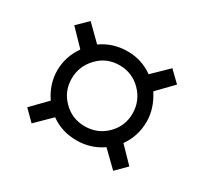

<svg xmlns="http://www.w3.org/2000/svg" viewBox="-102 -718 775 730"><g transform="rotate(30 286.0 -353.0)"><path d="M89.8 -353C89.8 -312.5 102.1 -274.9 126 -240.2L61 -173.8L106 -128.9L171.9 -193.8C204.6 -169.9 242.7 -158.2 286.1 -158.2C327.6 -158.2 364.7 -169.9 397.9 -192.9L464.8 -127.9L509.8 -172.9L445.8 -238.8C469.7 -272.5 481.9 -310.5 481.9 -353C481.9 -391.6 469.7 -429.2 445.8 -465.8L511.2 -533.2L464.8 -578.1L397.9 -513.2C364.7 -537.1 327.6 -548.8 286.1 -548.8C243.7 -548.8 205.6 -537.1 171.9 -513.2L106 -578.1L60.1 -533.2L126 -464.8C102.1 -430.2 89.8 -392.6 89.8 -353ZM152.8 -353C152.8 -389.6 165.5 -420.9 191.4 -447.8C216.8 -474.6 248.5 -487.8 286.1 -487.8C323.2 -487.8 355 -474.6 380.9 -448.2C406.7 -421.9 419.9 -390.1 419.9 -353C419.9 -316.4 407.2 -285.2 381.3 -259.3C355.5 -233.4 323.7 -220.2 286.1 -220.2C248.5 -220.2 216.8 -233.4 191.4 -259.3C165.5 -285.2 152.8 -316.4 152.8 -353Z"/></g></svg>

Font: Sahel
Style: Regular
Weight: 400
Foundry: Saber Rastikerdar (saber.rastikerdar@gmail.com)
Version: Version 3.4.0